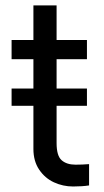

<svg xmlns="http://www.w3.org/2000/svg" viewBox="-20 -677 380 704"><path d="M22.5 -352.5H102.5V-460H22.5V-530.3H102.5V-657.2H187.5V-530.3H298.8V-460H187.5V-352.5H298.8V-289.1H187.5V-152.3Q187.5 -105.5 206.1 -89.4Q224.6 -73.2 256.8 -73.2Q281.2 -73.2 306.6 -75.2V2.9Q281.2 6.8 248 6.8Q210.9 6.8 177.7 -8.5Q144.5 -23.9 123.5 -55.2Q102.5 -86.4 102.5 -130.9V-289.1H22.5Z"/></svg>

Font: Pretendard Std
Style: Regular
Weight: 400
Designer: Base glyphs from Inter by Rasmus Andersson; Hangeul glyphs from Noto Sans CJK(Source Han Sans) by Jang Soo-young and Kan
Foundry: Kil Hyung-jin
Version: Version 1.309